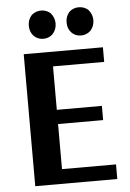

<svg xmlns="http://www.w3.org/2000/svg" viewBox="-58 -899 640 942"><g transform="rotate(-5 262.0 -428.0)"><path d="M134 -735Q114 -755 114 -787Q114 -818 134 -839Q154 -856 180 -856Q206 -856 226 -839Q246 -816 246 -787Q246 -757 226 -735Q207 -717 180 -717Q153 -717 134 -735ZM366 -717Q338 -717 320 -735Q300 -755 300 -787Q300 -818 320 -839Q339 -856 366 -856Q392 -856 412 -839Q432 -816 432 -787Q432 -757 412 -735Q392 -717 366 -717ZM77 0V-650H467V-578H215V-364H437V-294H215V-72H481V0Z"/></g></svg>

Font: Arsenal
Style: Bold
Weight: 700
Designer: Andrij Shevchenko
Foundry: Stairsfor
Version: Version 2.001;PS 002.001;hotconv 1.0.88;makeotf.lib2.5.64775